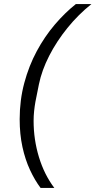

<svg xmlns="http://www.w3.org/2000/svg" viewBox="-20 -780 466 937"><path d="M76 -198Q76 -291 98.5 -375Q121 -459 159.5 -530.5Q198 -602 247.5 -660Q297 -718 350 -760H426Q362 -709 309 -643.5Q256 -578 220 -507.5Q184 -437 170 -369L153 -284Q149 -262 146.5 -238Q144 -214 144 -190Q144 -99 170 -13.5Q196 72 245 137H178Q150 100 126.5 49.5Q103 -1 89.5 -63Q76 -125 76 -198Z"/></svg>

Font: IBM Plex Sans Var
Style: Italic
Weight: 400
Italic angle: -11.31°
Designer: Mike Abbink, Paul van der Laan, Pieter van Rosmalen
Foundry: Bold Monday
Version: Version 1.001